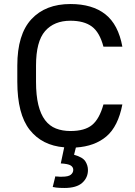

<svg xmlns="http://www.w3.org/2000/svg" viewBox="-20 -727 670 954"><path d="M300 207Q288 207 277.5 206.5Q267 206 259 205L242 202L255 149Q257 150 260 150Q263 150 265 150Q270 151 276 151Q282 151 288 151Q320 151 332 141Q344 131 344 117Q344 103 331 95Q318 87 282 85L299 5Q189 -4 127.5 -82Q66 -160 66 -321V-401Q66 -556 136 -631.5Q206 -707 330 -707Q439 -707 503.5 -656Q568 -605 588 -495H494Q475 -567 436 -595.5Q397 -624 330 -624Q249 -624 204 -572.5Q159 -521 159 -401V-321Q159 -253 170.5 -206Q182 -159 204 -130Q226 -101 258 -88.5Q290 -76 330 -76Q401 -76 437.5 -106Q474 -136 494 -208H588Q567 -99 509 -49.5Q451 0 357 6L348 42Q391 54 404 74.5Q417 95 417 118Q417 156 388.5 181.5Q360 207 300 207Z"/></svg>

Font: Golos UI VF
Style: Regular
Weight: 400
Designer: A.Korolkova, Vitaly Kuzmin
Foundry: ParaType Ltd
Version: Version 2.000